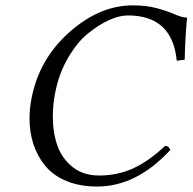

<svg xmlns="http://www.w3.org/2000/svg" viewBox="-20 -678 710 708"><path d="M337.9 9.8Q274.4 9.8 225.6 -10.3Q176.8 -30.3 147.5 -65.7Q118.2 -101.1 103.5 -145.5Q88.9 -189.9 88.9 -241.2Q88.9 -277.8 96.2 -314.9Q124 -460 235.6 -559.1Q347.2 -658.2 469.2 -658.2Q520 -658.2 558.6 -647.7Q597.2 -637.2 623.5 -625.5Q649.9 -613.8 669.9 -612.8Q663.1 -546.9 661.1 -458L631.8 -454.1Q615.7 -621.1 451.2 -621.1Q420.4 -621.1 382.3 -604Q344.2 -586.9 304.2 -554.4Q264.2 -522 230.5 -463.9Q196.8 -405.8 183.1 -334Q174.8 -291.5 174.8 -249.5Q174.8 -188.5 191.7 -140.9Q208.5 -93.3 247.8 -62Q287.1 -30.8 345.2 -30.8Q412.1 -30.8 469.5 -56.4Q526.9 -82 588.9 -140.1Q603 -140.1 607.9 -125Q483.9 9.8 337.9 9.8Z"/></svg>

Font: Linux Libertine
Style: Italic
Weight: 400
Italic angle: -12°
Designer: Philipp H. Poll
Foundry: Philipp H. Poll
Version: Version 5.1.6 ; ttfautohint (v0.9)